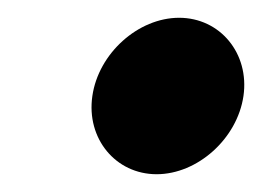

<svg xmlns="http://www.w3.org/2000/svg" viewBox="-20 -447 295 216"><path d="M83.9 -339C76.9 -291 110.2 -251 156.2 -251C202.2 -251 246.9 -291 253.9 -339C260.8 -387 227.5 -427 181.5 -427C135.5 -427 90.8 -387 83.9 -339Z"/></svg>

Font: Blink
Style: Obl
Weight: 400
Designer: Mew Too
Foundry: Cannot Into Space Fonts
Version: Version 001.000